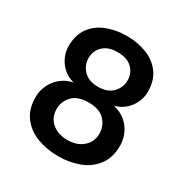

<svg xmlns="http://www.w3.org/2000/svg" viewBox="-147 -728 836 866"><g transform="rotate(30 270.5 -294.5)"><path d="M270 -607Q327 -607 374 -588.5Q421 -570 449 -532Q477 -494 477 -435Q477 -409 465.5 -382Q454 -355 431.5 -334.5Q409 -314 376 -305Q414 -296 439.5 -274Q465 -252 477.5 -222.5Q490 -193 490 -163Q490 -100 459 -59.5Q428 -19 378.5 -0.5Q329 18 271 18Q213 18 162.5 -0.5Q112 -19 81 -59.5Q50 -100 50 -163Q50 -194 63 -223Q76 -252 101 -274Q126 -296 165 -305Q132 -314 109.5 -334.5Q87 -355 75.5 -382Q64 -409 64 -435Q64 -494 91.5 -532Q119 -570 166 -588.5Q213 -607 270 -607ZM271 -261Q214 -261 186.5 -232Q159 -203 159 -163Q159 -120 190 -93Q221 -66 270 -66Q320 -66 351 -93Q382 -120 382 -163Q382 -203 354.5 -232Q327 -261 271 -261ZM270 -523Q222 -523 195.5 -498Q169 -473 169 -435Q169 -397 195.5 -370Q222 -343 270 -343Q319 -343 345.5 -370Q372 -397 372 -435Q372 -473 345.5 -498Q319 -523 270 -523Z"/></g></svg>

Font: Podkova SemiBold
Style: Regular
Weight: 600
Designer: Ilya Yudin
Foundry: Cyreal (www.cyreal.org)
Version: Version 2.103